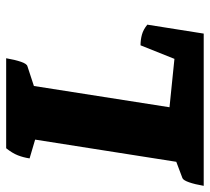

<svg xmlns="http://www.w3.org/2000/svg" viewBox="-50 -632 681 623"><g transform="rotate(-90 290.5 -320.5)"><path d="M-1 0Q4 -29 10.5 -47.5Q17 -66 24 -69L77 -89L149 -547L88 -565Q91 -585 98 -603Q105 -621 121 -641H413Q408 -612 401.5 -593Q395 -574 387 -572L323 -551L254 -111L411 -95L455 -205Q473 -205 489.5 -200.5Q506 -196 522 -183L493 0Z"/></g></svg>

Font: Petrona Black
Style: Italic
Weight: 900
Italic angle: -9°
Designer: Ringo R. Seeber
Foundry: Ringo R. Seeber
Version: Version 2.001; ttfautohint (v1.8.3)